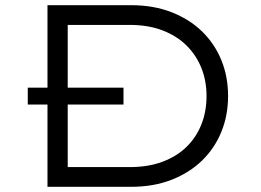

<svg xmlns="http://www.w3.org/2000/svg" viewBox="-20 -720 1005 740"><path d="M87 -317V-382H456V-317ZM163 0V-700H485Q572 -700 641 -673Q710 -646 758.5 -599Q807 -552 833 -488.5Q859 -425 859 -350Q859 -275 833 -211.5Q807 -148 758.5 -101Q710 -54 641 -27Q572 0 485 0ZM241 -62 232 -76H480Q551 -76 606 -96.5Q661 -117 698.5 -153.5Q736 -190 756 -240Q776 -290 776 -350Q776 -409 756 -458.5Q736 -508 698.5 -545Q661 -582 606 -603Q551 -624 480 -624H229L241 -636Z"/></svg>

Font: Lexend Peta Light
Style: Regular
Weight: 300
Version: Version 1.007